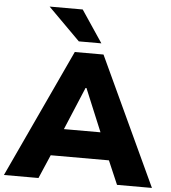

<svg xmlns="http://www.w3.org/2000/svg" viewBox="-71 -996 936 1052"><g transform="rotate(5 397.0 -470.5)"><path d="M-10 0 318 -705H476L804 0H612L529 -193L602 -130H190L263 -193L180 0ZM394 -514 277 -235 250 -279H542L515 -235L399 -514ZM335 -765 159 -941H341L459 -765Z"/></g></svg>

Font: Nunito Sans 9pt Black
Style: Regular
Weight: 900
Version: Version 3.101;gftools[0.9.27]